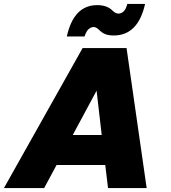

<svg xmlns="http://www.w3.org/2000/svg" viewBox="-68 -954 868 974"><path d="M-48 0 351 -710H574L676 0H480L466 -117H219L156 0ZM422 -494 301 -269H448ZM509 -774Q484 -774 467 -780.5Q450 -787 435 -802Q420 -817 407 -817Q395 -817 382.5 -807Q370 -797 361 -769H271Q306 -928 425 -928Q449 -928 468.5 -921.5Q488 -915 503 -900Q518 -885 533 -885Q546 -885 558 -895Q570 -905 578 -934H668Q632 -774 509 -774Z"/></svg>

Font: Geist Black
Style: Italic
Weight: 900
Italic angle: -12°
Designer: Basement.studio, Andrés Briganti, Mateo Zaragoza
Foundry: Basement.studio, Vercel, Andrés Briganti, Guido Ferreyra, Mateo Zaragoza
Version: Version 1.500; ttfautohint (v1.8.4.7-5d5b)